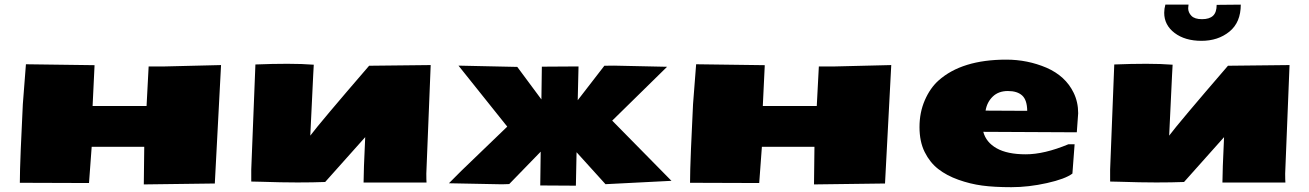

<svg xmlns="http://www.w3.org/2000/svg" viewBox="-20 -775 5544 813"><path d="M67.9 -143.1 76.7 -334 89.8 -502.9 380.4 -499 372.1 -326.2H600.6L609.4 -493.7H679.2L916 -499.5L889.6 2L588.9 5.9L590.8 -153.3H368.2L356.9 0L64 -1Q64 -47.4 67.9 -143.1Z M1293.9 -200.7Q1334.5 -254.9 1543 -496.6L1803.7 -499.5L1785.2 -40Q1785.2 -12.2 1786.1 -2H1519.5Q1519.5 -46.4 1526.4 -194.3L1356.9 -4.4Q1306.2 -2.4 1239.3 -2.4Q1172.4 -2.4 1084 -5.4L1043.9 -6.3V-57.1L1061.5 -502Q1133.8 -504.9 1196.8 -504.9Q1259.8 -504.9 1308.6 -501L1306.2 -457Q1296.4 -243.2 1293.9 -200.7Z M2267.6 10.3 2269.5 -132.8 2136.2 4.4Q2118.2 5.4 2105.5 5.4L1880.9 1L1932.6 -50.8L2127.9 -238.8L1921.4 -497.1L2170.4 -491.7L2272.5 -354L2274.4 -492.7L2429.7 -493.7L2426.3 -350.6L2539.1 -496.6Q2555.2 -497.1 2580.1 -497.1L2804.7 -492.2L2572.3 -264.2L2823.2 -9.3L2543.9 4.9L2421.4 -130.4L2418.5 11.2Z M2905.8 -143.1 2914.6 -334 2927.7 -502.9 3218.3 -499 3210 -326.2H3438.5L3447.3 -493.7H3517.1L3753.9 -499.5L3727.5 2L3426.8 5.9L3428.7 -153.3H3206.1L3194.8 0L2901.9 -1Q2901.9 -47.4 2905.8 -143.1Z M4329.6 -305.7Q4329.1 -351.6 4308.3 -370.6Q4287.6 -389.6 4247.8 -389.6Q4208 -389.6 4183.6 -366Q4159.2 -342.3 4153.3 -306.6ZM3954.1 -434.1Q4053.2 -522.5 4241.2 -522.5Q4330.6 -522.5 4411.1 -488.3Q4491.7 -453.1 4525.9 -382.8Q4545.4 -343.3 4545.4 -295.4L4539.6 -214.8L4143.6 -216.8Q4155.3 -172.4 4200.4 -147Q4245.6 -121.6 4323.7 -121.6Q4401.9 -121.6 4503.9 -164.1H4530.3L4521 -40Q4490.7 -17.1 4413.1 0.2Q4335.4 17.6 4262.5 17.6Q4189.5 17.6 4138.7 10.7Q4087.9 3.9 4038.1 -13.9Q3988.3 -31.7 3952.9 -59.3Q3917.5 -86.9 3895.5 -131.1Q3873.5 -175.3 3873.5 -237.1Q3873.5 -298.8 3896 -350.6Q3918.5 -402.3 3954.1 -434.1Z M5012.7 -755.4 5011.2 -740.2Q5011.2 -722.2 5024.9 -708Q5038.6 -693.8 5069.8 -693.8Q5101.1 -693.8 5116.5 -708.3Q5131.8 -722.7 5131.8 -754.4L5233.9 -755.4Q5233.9 -680.2 5185.8 -641.1Q5137.7 -602.1 5067.6 -602.1Q4997.6 -602.1 4953.6 -635.5Q4909.7 -668.9 4909.7 -720.7Q4909.7 -737.8 4914.6 -755.4ZM4930.7 -200.7Q4971.2 -254.9 5179.7 -496.6L5440.4 -499.5L5421.9 -40Q5421.9 -12.2 5422.9 -2H5156.2Q5156.2 -46.4 5163.1 -194.3L4993.7 -4.4Q4942.9 -2.4 4876 -2.4Q4809.1 -2.4 4720.7 -5.4L4680.7 -6.3V-57.1L4698.2 -502Q4770.5 -504.9 4833.5 -504.9Q4896.5 -504.9 4945.3 -501L4942.9 -457Q4933.1 -243.2 4930.7 -200.7Z"/></svg>

Font: Seymour One
Style: Book
Weight: 400
Designer: vernon adams
Foundry: vernon adams
Version: Version 1.000; ttfautohint (v0.93) -l 8 -r 50 -G 200 -x 0 -w